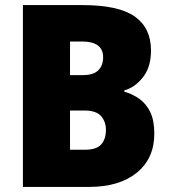

<svg xmlns="http://www.w3.org/2000/svg" viewBox="-20 -734 671 754"><path d="M304 -714Q446 -714 509.5 -669Q573 -624 573 -536Q573 -470 541 -430Q509 -390 468 -379V-374Q500 -365 527 -346Q554 -327 570 -294Q586 -261 586 -209Q586 -112 517.5 -56Q449 0 330 0H70V-714ZM305 -439Q347 -439 366 -458Q385 -477 385 -509Q385 -571 302 -571H255V-439ZM255 -300V-146H314Q359 -146 377.5 -167Q396 -188 396 -224Q396 -256 377 -278Q358 -300 311 -300Z"/></svg>

Font: Noto Sans Ethiopic SemiCondensed Black
Style: Regular
Weight: 900
Width: 4
Designer: Monotype Design Team
Foundry: Monotype Imaging Inc.
Version: Version 2.102; ttfautohint (v1.8.4.7-5d5b)